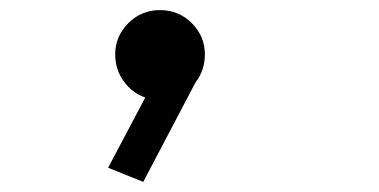

<svg xmlns="http://www.w3.org/2000/svg" viewBox="-20 -182 750 380"><path d="M385.5 -74.5Q385.5 -43 367 -19L263.5 178L194 150L267.5 11Q241.5 2 224.8 -21.2Q208 -44.5 208 -74.5Q208 -110 233.8 -136Q259.5 -162 296.5 -162Q334 -162 359.8 -136Q385.5 -110 385.5 -74.5Z"/></svg>

Font: League Mono SemiBold
Style: Regular
Weight: 600
Width: 6
Designer: Tyler Finck
Foundry: The League of Moveable Type / Tyler Finck
Version: Version 2.300;RELEASE